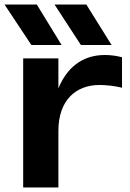

<svg xmlns="http://www.w3.org/2000/svg" viewBox="-29 -825 571 845"><path d="M508 -573C486 -579 458 -583 433 -583C330 -583 264 -524 228 -436V-568H73V0H228V-249C228 -385 306 -451 409 -451C438 -451 475 -447 508 -439ZM133 -805H-9L109 -627H242ZM351 -805H211L327 -627H462Z"/></svg>

Font: Bounded Med
Style: Regular
Weight: 500
Designer: Vlad Churkin
Version: Version 3.0